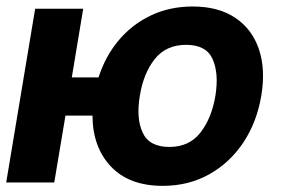

<svg xmlns="http://www.w3.org/2000/svg" viewBox="-33 -573 884 603"><path d="M228.3 -545.5 192.5 -329.9H276.6Q297.9 -397 340.4 -447.1Q382.8 -497.2 441.8 -524.9Q500.7 -552.6 572.1 -552.6Q653.1 -552.6 706 -517Q758.9 -481.5 780.2 -418.3Q801.5 -355.1 787.6 -272.4Q773.8 -189.6 731.4 -125.7Q688.9 -61.8 624.1 -25.6Q559.3 10.7 478.3 10.7Q372.5 10.7 315.2 -50.2Q257.8 -111.2 257.5 -209.9H172.6L137.4 0H-13.5L77.4 -545.5ZM498.9 -111.5Q561.8 -111.5 596.9 -157.1Q632.1 -202.8 643.5 -272.4Q654.8 -342.3 634.8 -387.3Q614.7 -432.2 551.8 -432.2Q488.6 -432.2 453.1 -387.6Q417.6 -343 406.2 -272.4Q394.2 -201.7 415 -156.6Q435.7 -111.5 498.9 -111.5Z"/></svg>

Font: Inter UI
Style: Bold Italic
Weight: 700
Italic angle: 9.39999°
Designer: Rasmus Andersson
Foundry: rsms
Version: 3.2;8d6f07862